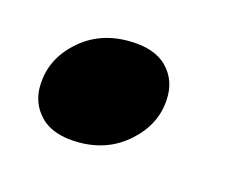

<svg xmlns="http://www.w3.org/2000/svg" viewBox="-39 -183 304 245"><g transform="rotate(15 113.0 -61.0)"><path d="M79 10Q44.5 10 27.8 -7.2Q11 -24.5 12.5 -49.5Q14 -83 40.8 -107.2Q67.5 -131.5 106.5 -131.5Q141 -131.5 157.8 -114.5Q174.5 -97.5 173 -72Q171.5 -39 144.5 -14.5Q117.5 10 79 10Z"/></g></svg>

Font: Fraunces 144pt SuperSoft SemiBold
Style: Italic
Weight: 600
Italic angle: -16°
Version: Version 1.000;[b76b70a41]